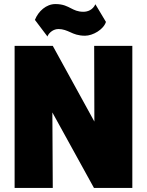

<svg xmlns="http://www.w3.org/2000/svg" viewBox="-20 -926 724 946"><path d="M268 -783C291 -783 309 -775 327 -767C344 -759 365 -750 399 -750C437 -750 490 -780 502 -818L450 -905C437 -877 412 -868 391 -868C362 -868 346 -877 330 -885C312 -894 292 -906 253 -906C208 -906 169 -871 152 -828L214 -746C215 -754 235 -783 268 -783ZM444 -700 445 -327 240 -700H52V0H240L238 -372L443 0H632V-700Z"/></svg>

Font: Arthouse Owned Black
Style: Regular
Weight: 900
Designer: Jeremy Tribby
Foundry: Tribby Type
Version: Version 1.000;PS 001.000;hotconv 1.0.88;makeotf.lib2.5.64775